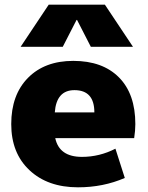

<svg xmlns="http://www.w3.org/2000/svg" viewBox="-20 -790 631 820"><path d="M307 -705 248 -590H68L188 -770H428L548 -590H368L309 -705ZM214 -310H383Q383 -405 298 -405Q221 -405 214 -310ZM216 -200Q233 -120 330 -120Q405 -120 473 -155L513 -30Q421 10 313 10Q184 10 106 -63Q28 -136 28 -260Q28 -385 99.5 -457.5Q171 -530 293 -530Q418 -530 488 -459.5Q558 -389 558 -260Q558 -233 553 -200Z"/></svg>

Font: Mplus 1p Black
Style: Regular
Weight: 900
Version: Version 1.061